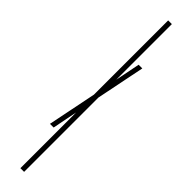

<svg xmlns="http://www.w3.org/2000/svg" viewBox="-288 -768 735 735"><g transform="rotate(45 80.0 -400.0)"><path d="M30 -200 70 -398V-800H90V-499L110 -600H130L90 -402V0H70V-301.5L50 -200Z"/></g></svg>

Font: Big Shoulders Stencil Display Thin Thin
Style: Regular
Weight: 250
Version: Version 2.001